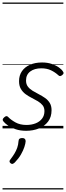

<svg xmlns="http://www.w3.org/2000/svg" viewBox="-20 -1011 521 1512"><path d="M186 19Q140 19 104 7Q68 -5 43 -22.5Q18 -40 6 -56Q0 -64 1.5 -71Q3 -78 13 -87Q23 -96 30.5 -96.5Q38 -97 45 -89Q66 -67 102 -47Q138 -27 188 -27Q228 -27 260 -39.5Q292 -52 311 -76.5Q330 -101 330 -136Q330 -164 315.5 -182Q301 -200 278.5 -213.5Q256 -227 230 -240Q204 -253 181.5 -269.5Q159 -286 144.5 -310.5Q130 -335 130 -372Q130 -417 152.5 -450Q175 -483 216 -501Q257 -519 311 -519Q354 -519 387.5 -507.5Q421 -496 443.5 -480Q466 -464 475 -449Q482 -440 480.5 -433.5Q479 -427 469 -419Q461 -413 454 -412Q447 -411 440 -418Q414 -442 381.5 -457.5Q349 -473 306 -473Q251 -473 218 -448Q185 -423 185 -377Q185 -348 199.5 -329Q214 -310 237 -296Q260 -282 285.5 -269Q311 -256 334 -240Q357 -224 371.5 -201Q386 -178 386 -143Q386 -90 359 -54Q332 -18 286.5 0.5Q241 19 186 19ZM64 275Q56 269 55 261.5Q54 254 61 246Q80 221 93.5 199Q107 177 115.5 153Q124 129 126 99Q127 86 134.5 81Q142 76 155 76Q169 76 175.5 82.5Q182 89 182 101Q181 119 172 146.5Q163 174 145 205.5Q127 237 97 268Q89 276 80.5 279Q72 282 64 275ZM0 471H479V481H0ZM0 -20H479V0H0ZM0 -505H479V-500H0ZM0 -991H479V-981H0Z"/></svg>

Font: Playwrite IE Guides
Style: Regular
Weight: 400
Designer: Veronika Burian, José Scaglione
Foundry: TypeTogether
Version: Version 1.003